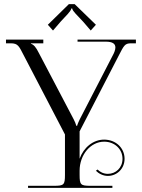

<svg xmlns="http://www.w3.org/2000/svg" viewBox="-20 -911 687 931"><path d="M342 -891H314L212 -791L237 -763L274 -806C302 -837 323 -855 326 -870H330C333 -855 355 -837 383 -806L420 -763L445 -791ZM116 0H525V-10H419C371 -10 366 -15 366 -63V-83C366 -160.8 419.3 -224 485 -224C536 -224 574 -188 574 -141C574 -97 541 -68 503 -68C482 -68 465 -77 453 -89L445 -83C459 -69 480 -58 503 -58C546 -58 584 -92 584 -141C584 -194 541 -234 485 -234C431.5 -234 385.5 -195.8 366 -141.4V-274L555 -640C581.3 -690.9 585 -701 616 -701H639V-719H356V-709H493C527.1 -709 539.5 -697.9 539.5 -680.8C539.5 -669.1 533.7 -654.6 525 -639L367 -333C362 -323 355 -307 354 -301H350C349 -307 342 -324 337 -333L169 -653C154 -683 144 -694 130 -699V-701H190V-719H9V-701H32C68 -701 72 -687 96 -641L295 -259V-63C295 -15 290 -10 242 -10H116Z"/></svg>

Font: FoglihtenNo04
Style: Regular
Weight: 500
Designer: gluk (gluksza@wp.pl)
Foundry: gluk (gluksza@wp.pl)
Version: Version 0.70